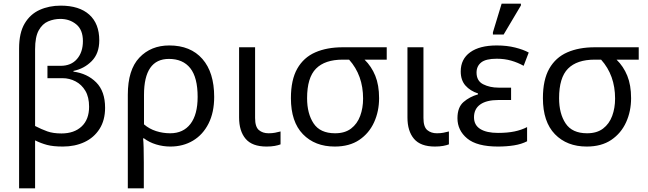

<svg xmlns="http://www.w3.org/2000/svg" viewBox="-20 -796 3565 1056"><path d="M85 240V-529Q85 -615 115.5 -666.5Q146 -718 198 -741.5Q250 -765 314 -765Q416 -765 471 -715.5Q526 -666 526 -574Q526 -502 484.5 -460Q443 -418 384 -406V-402Q460 -392 509 -343Q558 -294 558 -203Q558 -135 527.5 -87Q497 -39 444.5 -14.5Q392 10 326 10Q272 10 238.5 1Q205 -8 173 -24V240ZM318 -62Q388 -62 429 -100.5Q470 -139 470 -209Q470 -262 449.5 -296.5Q429 -331 395.5 -348.5Q362 -366 324 -366H241V-434H314Q371 -434 403.5 -471.5Q436 -509 436 -570Q436 -632 399.5 -662Q363 -692 312 -692Q277 -692 245 -678.5Q213 -665 193 -629Q173 -593 173 -525V-103Q208 -85 240 -73.5Q272 -62 318 -62Z M683 240V-275Q683 -412 746.5 -479Q810 -546 911 -546Q1028 -546 1093 -472Q1158 -398 1158 -263Q1158 -178 1127 -116.5Q1096 -55 1041.5 -22.5Q987 10 917 10Q877 10 839 -1.5Q801 -13 772 -35H767Q769 -19 770 17Q771 53 771 98V240ZM916 -63Q988 -63 1027.5 -114.5Q1067 -166 1067 -263Q1067 -370 1026.5 -421Q986 -472 909 -472Q772 -472 772 -274V-112Q801 -87 838.5 -75Q876 -63 916 -63Z M1446 10Q1367 10 1331 -32.5Q1295 -75 1295 -150V-536H1383V-147Q1383 -98 1404 -80.5Q1425 -63 1457 -63Q1477 -63 1492.5 -66Q1508 -69 1523 -73V-2Q1510 3 1491 6.5Q1472 10 1446 10Z M1821 10Q1712 10 1646 -58Q1580 -126 1580 -256Q1580 -357 1615 -418.5Q1650 -480 1714 -508Q1778 -536 1865 -536H2107V-468H1985Q2023 -431 2044 -379.5Q2065 -328 2065 -256Q2065 -184 2037.5 -123.5Q2010 -63 1956 -26.5Q1902 10 1821 10ZM1823 -63Q1877 -63 1911 -89Q1945 -115 1961 -158.5Q1977 -202 1977 -254Q1977 -382 1900 -468H1865Q1767 -468 1718 -418.5Q1669 -369 1669 -256Q1669 -171 1705 -117Q1741 -63 1823 -63Z M2372 10Q2293 10 2257 -32.5Q2221 -75 2221 -150V-536H2309V-147Q2309 -98 2330 -80.5Q2351 -63 2383 -63Q2403 -63 2418.5 -66Q2434 -69 2449 -73V-2Q2436 3 2417 6.5Q2398 10 2372 10Z M2719 10Q2603 10 2549.5 -34.5Q2496 -79 2496 -146Q2496 -206 2529.5 -235Q2563 -264 2609 -277V-282Q2566 -296 2540 -325.5Q2514 -355 2514 -403Q2514 -471 2566 -508.5Q2618 -546 2712 -546Q2768 -546 2813.5 -534.5Q2859 -523 2888 -507L2860 -434Q2828 -452 2791.5 -462.5Q2755 -473 2712 -473Q2652 -473 2626.5 -452.5Q2601 -432 2601 -397Q2601 -351 2637.5 -332.5Q2674 -314 2722 -314H2791V-246H2722Q2656 -246 2621.5 -221.5Q2587 -197 2587 -151Q2587 -108 2621.5 -86.5Q2656 -65 2719 -65Q2771 -65 2809.5 -73Q2848 -81 2879 -97V-19Q2848 -3 2807 3.5Q2766 10 2719 10ZM2691 -606V-618L2739 -776H2845V-766L2750 -606Z M3207 10Q3098 10 3032 -58Q2966 -126 2966 -256Q2966 -357 3001 -418.5Q3036 -480 3100 -508Q3164 -536 3251 -536H3493V-468H3371Q3409 -431 3430 -379.5Q3451 -328 3451 -256Q3451 -184 3423.5 -123.5Q3396 -63 3342 -26.5Q3288 10 3207 10ZM3209 -63Q3263 -63 3297 -89Q3331 -115 3347 -158.5Q3363 -202 3363 -254Q3363 -382 3286 -468H3251Q3153 -468 3104 -418.5Q3055 -369 3055 -256Q3055 -171 3091 -117Q3127 -63 3209 -63Z"/></svg>

Font: Go Noto Current
Style: Regular
Weight: 400
Designer: Monotype Design Team
Foundry: Monotype Imaging Inc.
Version: Version 2.007; ttfautohint (v1.8) -l 8 -r 50 -G 200 -x 14 -D